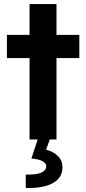

<svg xmlns="http://www.w3.org/2000/svg" viewBox="-20 -698 432 961"><path d="M127.9 -407.2H14.6V-523.4H127.9V-677.7H262.7V-523.4H377V-407.2H262.7V0H127.9ZM211.4 133.8Q211.4 118.7 191.7 108.2Q171.9 97.7 137.2 95.7L168.5 0H229L210.9 51.3Q249.5 61.5 271.2 84.2Q293 106.9 292.5 140.6Q293 189.5 247.1 217Q201.2 244.6 108.9 243.2V175.8Q160.6 177.2 186 166.3Q211.4 155.3 211.4 133.8Z"/></svg>

Font: Reddit Sans Chocolate
Style: Bold
Weight: 700
Designer: Stephen Hutchings
Foundry: Reddit
Version: Version 1.011